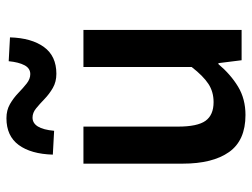

<svg xmlns="http://www.w3.org/2000/svg" viewBox="-113 -657 782 596"><g transform="rotate(-90 278.0 -359.0)"><path d="M219 12Q140 12 104 -39Q68 -90 68 -183V-491H183V-198Q183 -137 201 -112Q219 -87 259 -87Q291 -87 315.5 -103Q340 -119 368 -155V-491H483V0H389L380 -72H377Q345 -34 307 -11Q269 12 219 12ZM347 -575Q322 -575 303 -586Q284 -597 268.5 -612Q253 -627 239.5 -638Q226 -649 211 -649Q176 -649 170 -582L96 -586Q98 -654 126 -692Q154 -730 209 -730Q234 -730 253 -719Q272 -708 287.5 -693Q303 -678 317 -667Q331 -656 346 -656Q364 -656 373.5 -674Q383 -692 386 -723L460 -719Q458 -652 430 -613.5Q402 -575 347 -575Z"/></g></svg>

Font: Source Sans Pro SemiBold
Style: Regular
Weight: 600
Designer: Paul D. Hunt
Foundry: Adobe Systems Incorporated
Version: Version 2.045;hotconv 1.0.109;makeotfexe 2.5.65596